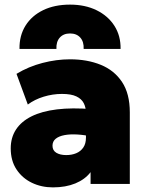

<svg xmlns="http://www.w3.org/2000/svg" viewBox="-20 -797 638 832"><path d="M209.5 15Q159.5 15 118 -5Q76.5 -25 51.5 -62.8Q26.5 -100.5 26.5 -154Q26.5 -200.5 49.2 -235.5Q72 -270.5 116.5 -292.8Q161 -315 226.8 -323Q292.5 -331 378.5 -324L379.5 -205Q345.5 -212.5 314.5 -214.2Q283.5 -216 259.5 -211.5Q235.5 -207 221.5 -195.8Q207.5 -184.5 207.5 -165.5Q207.5 -145 224 -135Q240.5 -125 267 -125Q291 -125 310.2 -133Q329.5 -141 341 -157.8Q352.5 -174.5 352.5 -201V-307Q352.5 -331 343 -349.8Q333.5 -368.5 311 -379.2Q288.5 -390 248.5 -390Q208.5 -390 169.2 -378Q130 -366 100.5 -344L51.5 -477Q103.5 -508.5 164 -524.2Q224.5 -540 283.5 -540Q358 -540 416.5 -516.2Q475 -492.5 508.8 -441.8Q542.5 -391 542.5 -310V0H372.5V-51Q348.5 -19.5 306.5 -2.2Q264.5 15 209.5 15ZM64.5 -585Q63.5 -642.5 90.5 -685.8Q117.5 -729 167 -753Q216.5 -777 283.5 -777Q349 -777 398.8 -752.5Q448.5 -728 476 -684.8Q503.5 -641.5 502.5 -585H342.5Q344 -616 328 -634Q312 -652 283.5 -652Q255 -652 239 -634Q223 -616 224.5 -585Z"/></svg>

Font: Geologica Roman Black
Style: Regular
Weight: 900
Designer: Sindre Bremnes, Frode Helland
Foundry: Monokrom Skriftforlag AS
Version: Version 1.010;gftools[0.9.28]